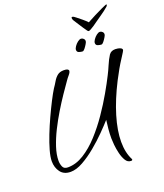

<svg xmlns="http://www.w3.org/2000/svg" viewBox="-165 -985 982 1149"><g transform="rotate(-20 326.0 -410.5)"><path d="M645 -875Q652 -877 652 -873Q652 -871 650 -868.5Q648 -866 647 -864Q622 -842 598.5 -826.5Q575 -811 552 -794Q546 -789 534.5 -781.5Q523 -774 512.5 -768Q502 -762 498 -762Q492 -762 488 -769L472 -792Q460 -809 451.5 -823.5Q443 -838 432 -854Q427 -862 427 -871Q427 -874 430.5 -875Q434 -876 437 -875Q441 -874 455 -863Q469 -852 486 -838Q503 -824 515 -811Q538 -824 567 -838.5Q596 -853 618.5 -863.5Q641 -874 645 -875ZM469 55Q448 55 435.5 34.5Q423 14 416 -15Q409 -44 406.5 -71Q404 -98 404 -112Q404 -141 406.5 -170Q409 -199 413 -227Q390 -201 353.5 -164Q317 -127 273.5 -91Q230 -55 187 -31Q144 -7 108 -7Q65 -7 43.5 -36Q22 -65 22 -105Q22 -132 33.5 -173Q45 -214 64 -262.5Q83 -311 105 -358.5Q127 -406 147.5 -446Q168 -486 183 -510Q197 -530 208 -549Q219 -568 234.5 -580.5Q250 -593 275 -593Q292 -593 299 -589Q306 -585 306 -579Q306 -569 293.5 -554.5Q281 -540 273 -528Q253 -500 225.5 -459.5Q198 -419 169.5 -372Q141 -325 116.5 -276Q92 -227 76.5 -180Q61 -133 61 -94Q61 -75 68.5 -56.5Q76 -38 101 -38Q153 -38 203.5 -69.5Q254 -101 300.5 -152Q347 -203 387.5 -262Q428 -321 460 -377Q492 -433 512 -473Q526 -500 539 -531Q552 -562 568 -587Q576 -598 586 -602Q596 -606 609 -606Q614 -606 624 -604.5Q634 -603 642.5 -598.5Q651 -594 651 -586Q651 -581 622 -537Q593 -493 558 -425Q506 -323 479 -233Q452 -143 452 -72Q452 -2 478 47V49Q478 55 469 55ZM541 -660Q532 -660 519 -664Q506 -668 506 -682Q506 -691 514.5 -703.5Q523 -716 535 -725.5Q547 -735 557 -735Q565 -735 572.5 -728Q580 -721 579 -711Q579 -706 571.5 -693.5Q564 -681 555.5 -670.5Q547 -660 541 -660ZM421 -660Q412 -660 399 -664Q386 -668 386 -682Q386 -691 394.5 -703.5Q403 -716 415 -725.5Q427 -735 437 -735Q445 -735 452.5 -728Q460 -721 459 -711Q459 -706 451.5 -693.5Q444 -681 435.5 -670.5Q427 -660 421 -660Z"/></g></svg>

Font: Hurricane
Style: Regular
Weight: 400
Designer: Robert E. Leuschke
Foundry: Robert E. Leuschke
Version: Version 1.010; ttfautohint (v1.8.3)